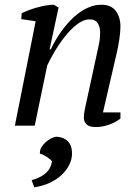

<svg xmlns="http://www.w3.org/2000/svg" viewBox="-20 -532 592 813"><path d="M386 -285Q393 -316 398.5 -342.5Q404 -369 404 -395Q404 -418 393.5 -434Q383 -450 360 -450Q333 -450 305 -428Q277 -406 253 -375Q229 -344 209.5 -310.5Q190 -277 180 -255L127 0H43L131 -442L70 -451L72 -476Q86 -483 103.5 -489.5Q121 -496 139.5 -501Q158 -506 175.5 -509Q193 -512 208 -512L228 -500L190 -323H195Q214 -363 238.5 -397.5Q263 -432 290.5 -457.5Q318 -483 348 -497.5Q378 -512 409 -512Q451 -512 470.5 -485.5Q490 -459 490 -419Q490 -397 485 -364Q480 -331 473 -302L416 -56H490V-30Q470 -14 441.5 -4Q413 6 386 6Q357 6 346 -6Q335 -18 335 -32Q335 -51 340 -73.5Q345 -96 350 -119ZM114 231Q193 209 200 151Q192 141 177 131.5Q162 122 149 118Q148 104 155.5 91.5Q163 79 174.5 69Q186 59 198.5 53Q211 47 221 47Q251 49 268 67Q285 85 285 117Q285 143 273 166.5Q261 190 240 209.5Q219 229 189.5 242.5Q160 256 125 261Z"/></svg>

Font: PTSerifItalic
Style: Italic
Weight: 400
Italic angle: -12°
Designer: A.Korolkova, O.Umpeleva, V.Yefimov
Foundry: ParaType Ltd
Version: Version 1.000W OFL